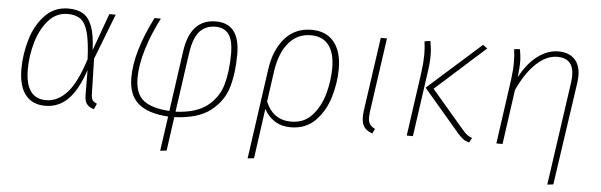

<svg xmlns="http://www.w3.org/2000/svg" viewBox="-47 -690 3286 1050"><g transform="rotate(5 1595.5 -165.5)"><path d="M442 -316 516 -520H551L454 -270L459 -74Q460 -51 468 -41Q476 -31 491 -26L477 5Q453 -1 439 -17Q425 -33 425 -67L424 -205Q386 -92 334 -41Q282 10 210 10Q139 10 101 -38Q63 -86 63 -181Q63 -259 86.5 -340Q110 -421 161.5 -476Q213 -531 291 -531Q341 -531 372.5 -511.5Q404 -492 421.5 -445Q439 -398 442 -316ZM98 -181Q98 -21 212 -21Q274 -21 325.5 -76Q377 -131 419 -264Q415 -358 401.5 -409Q388 -460 361.5 -480.5Q335 -501 290 -501Q226 -501 182.5 -450.5Q139 -400 118.5 -326Q98 -252 98 -181Z M1232 -362Q1232 -259 1209 -180.5Q1186 -102 1117 -48.5Q1048 5 919 10L893 196L858 200L885 10Q774 3 720 -43.5Q666 -90 666 -185Q666 -326 764 -520H799Q754 -434 727 -346Q700 -258 700 -187Q700 -100 746 -63.5Q792 -27 889 -21L936 -354Q961 -531 1101 -531Q1232 -531 1232 -362ZM969 -345 923 -20Q1036 -25 1096.5 -72.5Q1157 -120 1177.5 -192.5Q1198 -265 1198 -362Q1198 -436 1173.5 -469Q1149 -502 1101 -502Q1048 -502 1015 -467Q982 -432 969 -345Z M1792 -332Q1792 -254 1768.5 -175.5Q1745 -97 1692.5 -43.5Q1640 10 1557 10Q1506 10 1469 -14Q1432 -38 1411 -78L1373 196L1338 200L1408 -296Q1423 -402 1479 -466.5Q1535 -531 1626 -531Q1706 -531 1749 -478.5Q1792 -426 1792 -332ZM1756 -332Q1756 -415 1722.5 -458Q1689 -501 1625 -501Q1550 -501 1503 -445Q1456 -389 1441 -290L1417 -119Q1458 -21 1557 -21Q1629 -21 1673.5 -71.5Q1718 -122 1737 -193.5Q1756 -265 1756 -332Z M1982 -111Q1980 -89 1980 -82Q1980 -58 1989 -44.5Q1998 -31 2018 -21L2005 5Q1973 -7 1959.5 -26.5Q1946 -46 1946 -80Q1946 -101 1948 -113L2006 -520H2040Z M2472 -38 2274 -270 2567 -531 2591 -513 2318 -268 2495 -61Q2512 -41 2523 -32.5Q2534 -24 2551 -18L2537 8Q2516 2 2502.5 -8Q2489 -18 2472 -38ZM2244 -355Q2251 -408 2251 -450Q2251 -487 2246 -522L2278 -527Q2286 -483 2286 -450Q2286 -404 2277 -347L2228 0H2194Z M3064 -367Q3067 -387 3067 -404Q3067 -501 2978 -501Q2918 -501 2862 -448.5Q2806 -396 2762 -300L2720 0H2686L2736 -355Q2743 -408 2743 -450Q2743 -487 2738 -522L2769 -525Q2777 -487 2777 -453Q2777 -425 2771 -371Q2812 -449 2867 -490Q2922 -531 2980 -531Q3038 -531 3069.5 -498.5Q3101 -466 3101 -407Q3101 -389 3098 -369L3016 196L2983 200Z"/></g></svg>

Font: FiraGO UltraLight
Style: Italic
Weight: 200
Italic angle: -8°
Designer: bBox Type GmbH
Foundry: bBox Type GmbH
Version: Version 1.001